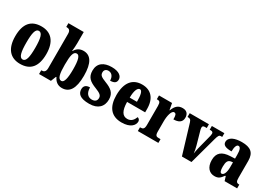

<svg xmlns="http://www.w3.org/2000/svg" viewBox="16 -1617 3494 2485"><g transform="rotate(30 1763.5 -375.0)"><path d="M265 10C419 10 499 -82 499 -270C499 -458 411 -550 268 -550C114 -550 34 -458 34 -270C34 -82 121 10 265 10ZM267 -56C217 -56 200 -130 200 -270C200 -411 216 -483 266 -483C316 -483 334 -411 334 -270C334 -130 317 -56 267 -56Z M890 10C1001 10 1061 -76 1061 -270C1061 -463 1003 -548 896 -548C834 -548 795 -516 772 -474H767C771 -505 775 -556 775 -593V-760H546V-704H549C584 -704 611 -694 611 -638V-126C611 -65 579 -56 551 -56H546V0H723L754 -78H761C785 -26 826 10 890 10ZM839 -66C788 -66 774 -139 774 -271C774 -407 787 -474 838 -474C880 -474 898 -408 898 -272C898 -139 880 -66 839 -66Z M1299 10C1429 10 1495 -60 1495 -166C1495 -266 1434 -305 1344 -340C1266 -370 1245 -388 1245 -430C1245 -466 1270 -486 1304 -486C1349 -486 1385 -451 1385 -385C1448 -385 1476 -408 1476 -453C1476 -501 1432 -549 1318 -549C1200 -549 1122 -496 1122 -385C1122 -287 1172 -246 1274 -207C1342 -180 1374 -160 1374 -119C1374 -83 1355 -54 1301 -54C1245 -54 1204 -93 1204 -180C1156 -180 1117 -160 1117 -105C1117 -39 1158 10 1299 10Z M1782 10C1916 10 1967 -54 1967 -109C1967 -133 1951 -149 1931 -155C1912 -105 1881 -67 1824 -67C1752 -67 1715 -125 1713 -257H1983V-308C1983 -466 1903 -550 1772 -550C1630 -550 1549 -453 1549 -265C1549 -91 1624 10 1782 10ZM1823 -322H1715C1715 -426 1741 -483 1776 -483C1809 -483 1824 -423 1823 -322Z M2022 0H2329V-56H2299C2268 -56 2249 -64 2249 -123V-277C2249 -359 2270 -446 2309 -446C2340 -446 2345 -416 2345 -361C2419 -361 2469 -389 2469 -455C2469 -509 2443 -548 2378 -548C2313 -548 2274 -514 2246 -439H2242L2224 -536H2029V-480H2033C2069 -480 2085 -471 2085 -412V-128C2085 -65 2064 -56 2026 -56H2022Z M2550 -434 2681 0H2824L2936 -409C2951 -465 2963 -480 2984 -480H3006V-536H2819V-480H2836C2861 -480 2871 -467 2871 -451C2871 -431 2867 -417 2861 -394L2810 -196C2802 -167 2799 -136 2794 -110C2791 -142 2784 -177 2773 -218L2720 -406C2716 -419 2712 -434 2712 -450C2712 -469 2721 -480 2746 -480H2775V-536H2488V-480C2526 -480 2538 -471 2550 -434Z M3170 10C3229 10 3252 -11 3290 -64H3299L3319 0H3506V-56H3503C3465 -56 3453 -72 3453 -126V-380C3453 -505 3389 -550 3261 -550C3159 -550 3073 -518 3073 -446C3073 -398 3115 -378 3204 -378C3204 -448 3221 -486 3247 -486C3276 -486 3290 -449 3290 -374V-320L3222 -317C3099 -312 3038 -263 3038 -154C3038 -42 3098 10 3170 10ZM3236 -64C3214 -64 3204 -95 3204 -150C3204 -221 3219 -256 3266 -262L3291 -265V-191C3291 -115 3269 -64 3236 -64Z"/></g></svg>

Font: Noto Serif Hebrew ExtraCondensed Black
Style: Regular
Weight: 900
Width: 2
Designer: Monotype Design Team
Foundry: Monotype Imaging Inc.
Version: Version 2.004